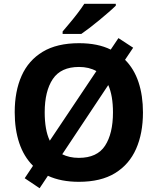

<svg xmlns="http://www.w3.org/2000/svg" viewBox="-20 -954 836 1018"><path d="M738 -358Q738 -247 701.5 -164.5Q665 -82 590 -36Q515 10 398 10Q303 10 234 -22L190 44L111 -9L155 -75Q106 -124 82 -196Q58 -268 58 -359Q58 -470 94.5 -552Q131 -634 206.5 -679.5Q282 -725 399 -725Q449 -725 491 -716.5Q533 -708 567 -691L608 -752L686 -701L643 -637Q691 -589 714.5 -518Q738 -447 738 -358ZM217 -358Q217 -313 223.5 -275Q230 -237 244 -208L491 -577Q452 -599 399 -599Q303 -599 260 -535Q217 -471 217 -358ZM579 -358Q579 -447 554 -503L310 -136Q328 -127 350 -122Q372 -117 398 -117Q495 -117 537 -181.5Q579 -246 579 -358ZM594 -934V-924Q580 -910 557 -890Q534 -870 507.5 -848Q481 -826 455.5 -806.5Q430 -787 411 -774H312V-787Q328 -806 349.5 -831.5Q371 -857 392 -884.5Q413 -912 427 -934Z"/></svg>

Font: Noto IKEA Latin
Style: Bold
Weight: 700
Designer: Monotype Design Team
Foundry: Monotype Imaging Inc.
Version: Version 1.0